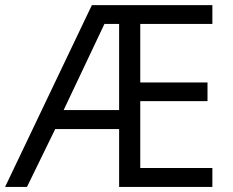

<svg xmlns="http://www.w3.org/2000/svg" viewBox="-21 -734 914 754"><path d="M446.8 -301.8V-640.1H389.2L229 -301.8ZM813 0H446.8V-227.1H195.8L85 0H-1L339.8 -713.9H813V-640.1H529.8V-410.2H793.9V-336.9H529.8V-74.2H813Z"/></svg>

Font: OpenSans-Regular
Style: Regular
Weight: 400
Foundry: Ascender Corporation
Version: Version 1.10